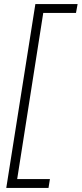

<svg xmlns="http://www.w3.org/2000/svg" viewBox="-20 -750 404 950"><path d="M11 180 155 -730H364L356 -686H194L65 136H227L220 180Z"/></svg>

Font: MuseoModerno Thin ExtraLight
Style: Italic
Weight: 250
Italic angle: -9°
Version: Version 1.003